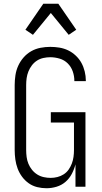

<svg xmlns="http://www.w3.org/2000/svg" viewBox="-20 -992 540 1020"><path d="M227 8Q202 8 177.5 2Q153 -4 132.5 -18.5Q112 -33 97 -53.5Q82 -74 73.5 -97Q65 -120 61.5 -145Q58 -170 58 -195V-540Q58 -566 62 -592.5Q66 -619 77 -643Q88 -667 105.5 -687Q123 -707 146 -720Q169 -733 195 -738Q221 -743 247 -743Q272 -743 296 -739Q320 -735 342 -724.5Q364 -714 382.5 -696.5Q401 -679 412.5 -658Q424 -637 430 -612.5Q436 -588 436 -564V-561H375V-563Q375 -588 366.5 -612.5Q358 -637 340 -655Q322 -673 297 -680.5Q272 -688 247 -688Q229 -688 210.5 -684Q192 -680 176.5 -670Q161 -660 149.5 -645Q138 -630 131 -612.5Q124 -595 121.5 -577Q119 -559 119 -540V-195Q119 -176 121.5 -157.5Q124 -139 131 -122Q138 -105 150 -90Q162 -75 178 -65Q194 -55 212.5 -51Q231 -47 249 -47Q267 -47 285 -51.5Q303 -56 318.5 -66Q334 -76 344.5 -91Q355 -106 361.5 -123Q368 -140 370.5 -158.5Q373 -177 373 -195V-341H250V-396H434V0H381V-119Q374 -92 361 -67.5Q348 -43 327.5 -25.5Q307 -8 280.5 0Q254 8 227 8ZM155 -807 115 -834 210 -972H290L385 -834L345 -807L250 -923Z"/></svg>

Font: Iosevka Custom Light
Style: Regular
Weight: 300
Monospace: yes
Designer: Belleve Invis
Foundry: Belleve Invis
Version: Version 27.3.5